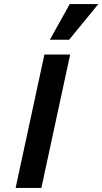

<svg xmlns="http://www.w3.org/2000/svg" viewBox="-20 -927 505 947"><path d="M57 0 199 -658H326L184 0ZM226 -731 324 -907H465L321 -731Z"/></svg>

Font: Ysabeau
Style: Bold Italic
Weight: 700
Italic angle: -12°
Designer: Christian Thalmann (Catharsis Fonts)
Version: Version 2.002